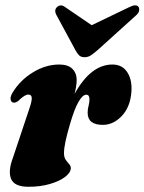

<svg xmlns="http://www.w3.org/2000/svg" viewBox="-20 -705 553 735"><path d="M34 -312Q23 -312 20.8 -323.5Q18.5 -335 28.5 -351Q57 -398 106 -428Q155 -458 207 -458Q240.5 -458 257 -441.5Q273.5 -425 273.5 -399Q273.5 -386.5 271.2 -373Q269 -359.5 265.5 -345.5Q327.5 -458 410.5 -458Q448 -458 467.2 -428.5Q486.5 -399 483 -353Q478.5 -295 446.2 -261Q414 -227 373.5 -227Q315.5 -227 315.5 -273.5Q315.5 -287 319 -299.8Q322.5 -312.5 322.5 -325.5Q322.5 -342.5 310 -342.5Q296.5 -342.5 280.5 -315Q264.5 -287.5 247.5 -228.5Q236.5 -191 230.8 -164.2Q225 -137.5 225 -118Q225 -103 231.5 -93.5Q238 -84 244.5 -77Q251 -70 251 -61.5Q251 -44.5 229.5 -28Q208 -11.5 171.5 -0.8Q135 10 89.5 10Q35 10 22.5 -20Q10 -50 30 -102.5L91.5 -286.5Q102.5 -318 101.5 -330.5Q100.5 -343 89.5 -343Q82 -343 73 -337.8Q64 -332.5 48.5 -317.5Q40.5 -312 34 -312ZM354 -513.5Q339.5 -501 328.5 -493.5Q317.5 -486 304 -486Q290 -486 282.8 -493.2Q275.5 -500.5 268.5 -513.5L196 -647.5Q185.5 -667.5 199.5 -679Q213.5 -690.5 230.5 -677L331 -608.5L473.5 -677Q500.5 -691 510 -679Q514 -674 512.5 -664.2Q511 -654.5 499.5 -645Z"/></svg>

Font: Fraunces 144pt S050 Black
Style: Italic
Weight: 900
Italic angle: -16°
Version: Version 1.000; ttfautohint (v1.8.3)